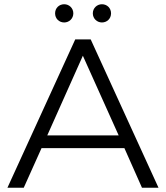

<svg xmlns="http://www.w3.org/2000/svg" viewBox="-20 -886 784 906"><path d="M461 -780C485 -780 504 -798 504 -823C504 -848 485 -866 461 -866C438 -866 418 -848 418 -823C418 -798 438 -780 461 -780ZM283 -780C306 -780 326 -798 326 -823C326 -848 306 -866 283 -866C259 -866 240 -848 240 -823C240 -798 259 -780 283 -780ZM650 0H728L408 -700H335L15 0H92L176 -187H567ZM371 -623 540 -247H203Z"/></svg>

Font: Montserrat Z
Style: Regular
Weight: 400
Designer: Julieta Ulanovsky
Foundry: Julieta Ulanovsky
Version: Version 8.000